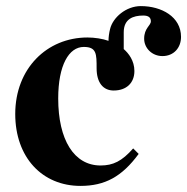

<svg xmlns="http://www.w3.org/2000/svg" viewBox="-20 -596 614 630"><path d="M417 -109C380 -67 351 -53 310 -53C223 -53 171 -137 171 -273C171 -382 206 -442 255 -442C297 -442 297 -419 297 -372C297 -324 319 -299 353 -299C395 -299 421 -324 421 -363C421 -397 402 -421 386 -435V-490C386 -534 417 -545 450 -545C468 -545 475 -538 475 -526C475 -512 453 -504 453 -469C453 -438 479 -412 513 -412C550 -412 574 -439 574 -475C574 -541 510 -576 442 -576C394 -576 350 -539 341 -500C338 -488 336 -474 336 -462C317 -469 290 -473 267 -473C134 -473 30 -371 30 -222C30 -79 119 14 244 14C324 14 380 -16 435 -91Z"/></svg>

Font: XITS Math
Style: Bold
Weight: 700
Designer: MicroPress Inc., with final additions and corrections provided by Coen Hoffman, Elsevier (retired)
Version: Version 1.302